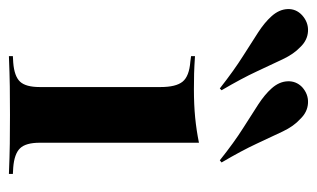

<svg xmlns="http://www.w3.org/2000/svg" viewBox="-241 -551 711 431"><g transform="rotate(90 114.5 -335.5)"><path d="M94.4 -208.9V-340.3Q94.4 -375 82.3 -389.9Q70.2 -404.8 37.1 -407.3L25 -408.9V-417.7Q49.2 -416.1 64.5 -415.7Q79.8 -415.3 99.2 -415.3Q133.9 -415.3 162.9 -418.1Q191.9 -421 219.4 -426.6V-417.7V-208.9ZM157.3 -2.4Q121.8 -2.4 93.1 -2Q64.5 -1.6 25 0V-8.9L39.5 -9.7Q70.2 -12.1 82.3 -25Q94.4 -37.9 94.4 -69.4V-208.9H219.4V-69.4Q219.4 -37.9 231.9 -25Q244.4 -12.1 275 -9.7L289.5 -8.9V0Q250.8 -1.6 221.8 -2Q192.7 -2.4 157.3 -2.4ZM97.6 -473.4Q56.5 -505.6 25 -525.4Q-6.5 -545.2 -28.6 -559.7Q-50.8 -574.2 -64.5 -589.5Q-79.8 -606.5 -80.6 -625.4Q-81.5 -644.4 -66.9 -658.1Q-50.8 -672.6 -30.6 -671.4Q-10.5 -670.2 4.8 -654Q20.2 -639.5 31.9 -614.9Q43.5 -590.3 59.3 -556.5Q75 -522.6 101.6 -477.4ZM258.9 -473.4Q218.5 -505.6 187.1 -525.4Q155.6 -545.2 133.5 -559.7Q111.3 -574.2 97.6 -589.5Q82.3 -606.5 81.5 -625.4Q80.6 -644.4 94.4 -658.1Q110.5 -672.6 130.6 -671.4Q150.8 -670.2 166.1 -654Q182.3 -639.5 194 -614.9Q205.6 -590.3 221.4 -556.5Q237.1 -522.6 263.7 -477.4Z"/></g></svg>

Font: Playfair 144pt SemiExpanded ExtraBold
Style: Regular
Weight: 800
Width: 6
Designer: Claus Eggers Sørensen
Foundry: Claus Eggers Sørensen
Version: Version 2.203